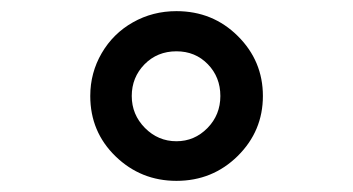

<svg xmlns="http://www.w3.org/2000/svg" viewBox="-20 -716 640 348"><path d="M456.5 -542Q456.5 -478.5 410.9 -433.3Q365.2 -388.2 299.8 -388.2Q235.4 -388.2 189.5 -432.6Q143.6 -477.1 143.6 -542Q143.6 -584 164.3 -619.6Q185.1 -655.3 220.9 -675.5Q256.8 -695.8 299.8 -695.8Q365.7 -695.8 411.1 -650.6Q456.5 -605.5 456.5 -542ZM379.4 -542Q379.4 -576.2 356.7 -599.6Q334 -623 299.8 -623Q265.1 -623 241.9 -599.4Q218.8 -575.7 218.8 -542Q218.8 -508.3 242.7 -484.1Q266.6 -460 299.8 -460Q332.5 -460 356 -483.9Q379.4 -507.8 379.4 -542Z"/></svg>

Font: Cousine
Style: Bold Italic
Weight: 700
Italic angle: -12°
Monospace: yes
Designer: Steve Matteson
Foundry: Ascender Corporation
Version: Version 1.20